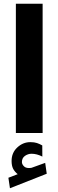

<svg xmlns="http://www.w3.org/2000/svg" viewBox="-20 -712 311 1027"><path d="M74.7 219.7Q58.1 206.1 50 190.2Q42 174.3 42 148.9Q42 105 72.5 76.7Q103 48.3 142.1 48.3Q163.6 48.3 177.5 53Q191.4 57.6 206.1 65.9L206.5 125.5Q176.8 110.4 148.9 110.4Q129.9 110.4 113.5 121.8Q97.2 133.3 97.2 155.3Q97.7 168 109.4 178.7Q121.1 189.5 146.5 186Q147 186 149.9 185.1L221.7 159.2L230 217.3L33.2 294.9L24.9 238.8ZM208 -691.9V-0.5H64.9V-691.9Z"/></svg>

Font: Vazirmatn RD Black
Style: Regular
Weight: 900
Designer: Saber Rastikerdar
Foundry: Saber Rastikerdar
Version: Version 32.102